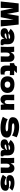

<svg xmlns="http://www.w3.org/2000/svg" viewBox="3473 -4259 796 7782"><g transform="rotate(90 3871.0 -368.0)"><path d="M975 -726 1053 0H794L778 -518L678 0H416L314 -514L299 0H40L118 -726H458L545 -253L621 -726Z M1774 -166Q1774 -132 1782 -118Q1790 -104 1814 -98L1810 -4Q1778 1 1754.5 3Q1731 5 1692 5Q1606 5 1578 -33.5Q1550 -72 1550 -132V-157Q1521 -75 1465.5 -35Q1410 5 1324 5Q1224 5 1173.5 -35Q1123 -75 1123 -154Q1123 -219 1166 -256Q1209 -293 1299 -307Q1223 -361 1147 -401Q1207 -477 1284 -516.5Q1361 -556 1471 -556Q1625 -556 1699.5 -489.5Q1774 -423 1774 -285ZM1332 -312Q1392 -319 1482 -319Q1519 -319 1534 -328Q1549 -337 1549 -351Q1549 -363 1534 -371.5Q1519 -380 1492 -380Q1441 -380 1402 -363Q1363 -346 1332 -312ZM1550 -236V-262Q1526 -250 1497 -243.5Q1468 -237 1427 -231L1391 -225Q1335 -214 1335 -187Q1335 -158 1387 -158Q1443 -158 1488 -179.5Q1533 -201 1550 -236Z M2264 0Q2270 -147 2270 -271Q2270 -315 2248.5 -341Q2227 -367 2194 -367Q2161 -367 2138 -337.5Q2115 -308 2111 -257Q2109 -181 2109 -149Q2109 -81 2113 0H1874Q1882 -144 1882 -272Q1882 -400 1874 -546Q1940 -543 1975 -543Q2012 -543 2076 -546L2105 -399Q2128 -479 2177 -517.5Q2226 -556 2291 -556Q2351 -556 2395 -529.5Q2439 -503 2461.5 -458Q2484 -413 2484 -357V-213Q2484 -80 2489 0Z M3022 -367Q2930 -373 2854 -376L2853 -270Q2853 -216 2876.5 -185.5Q2900 -155 2960 -155Q2983 -155 3004 -159Q3000 -122 3000 -84Q3000 -66 3002 -2Q2958 6 2928 8Q2898 10 2850 10Q2733 10 2684.5 -46.5Q2636 -103 2636 -204L2637 -373Q2590 -371 2539 -367V-544Q2591 -544 2627 -577Q2663 -610 2670 -656H2942Q2891 -586 2829 -544H3022Z M3072 -275Q3072 -400 3152.5 -478Q3233 -556 3404 -556Q3519 -556 3596.5 -518.5Q3674 -481 3711 -417.5Q3748 -354 3748 -275Q3748 -146 3662.5 -68Q3577 10 3404 10Q3233 10 3152.5 -68.5Q3072 -147 3072 -275ZM3537 -274Q3537 -323 3505 -354.5Q3473 -386 3408 -386Q3343 -386 3313 -355Q3283 -324 3283 -274Q3283 -222 3313 -191Q3343 -160 3408 -160Q3473 -160 3505 -191Q3537 -222 3537 -274Z M4426 -274Q4426 -127 4433 0Q4369 -3 4332 -3Q4297 -3 4231 0L4202 -147Q4179 -67 4130 -28.5Q4081 10 4016 10Q3956 10 3912 -16.5Q3868 -43 3845.5 -88Q3823 -133 3823 -189V-333Q3823 -466 3818 -546H4043Q4037 -399 4037 -255Q4037 -211 4058.5 -185Q4080 -159 4113 -159Q4144 -159 4167.5 -186.5Q4191 -214 4196 -262V-285Q4198 -363 4198 -393Q4198 -462 4194 -546H4433Q4426 -420 4426 -274Z M4813 -283Q4884 -242 4978 -219Q5072 -196 5153 -196Q5236 -196 5270 -210.5Q5304 -225 5304 -242Q5304 -303 5118 -303Q4914 -303 4822 -345.5Q4730 -388 4730 -483Q4730 -618 4842 -682Q4954 -746 5133 -746Q5237 -746 5346.5 -719.5Q5456 -693 5544 -647Q5515 -581 5483 -486Q5477 -466 5473 -456Q5422 -497 5319 -524.5Q5216 -552 5137 -552Q5042 -552 5009 -539.5Q4976 -527 4976 -503Q4976 -479 5021.5 -464.5Q5067 -450 5153 -450Q5365 -450 5461 -401.5Q5557 -353 5557 -253Q5557 -113 5455 -51.5Q5353 10 5146 10Q5035 10 4920 -14.5Q4805 -39 4713 -86Q4747 -137 4769.5 -181Q4792 -225 4813 -283Z M6278 -166Q6278 -132 6286 -118Q6294 -104 6318 -98L6314 -4Q6282 1 6258.5 3Q6235 5 6196 5Q6110 5 6082 -33.5Q6054 -72 6054 -132V-157Q6025 -75 5969.5 -35Q5914 5 5828 5Q5728 5 5677.5 -35Q5627 -75 5627 -154Q5627 -219 5670 -256Q5713 -293 5803 -307Q5727 -361 5651 -401Q5711 -477 5788 -516.5Q5865 -556 5975 -556Q6129 -556 6203.5 -489.5Q6278 -423 6278 -285ZM5836 -312Q5896 -319 5986 -319Q6023 -319 6038 -328Q6053 -337 6053 -351Q6053 -363 6038 -371.5Q6023 -380 5996 -380Q5945 -380 5906 -363Q5867 -346 5836 -312ZM6054 -236V-262Q6030 -250 6001 -243.5Q5972 -237 5931 -231L5895 -225Q5839 -214 5839 -187Q5839 -158 5891 -158Q5947 -158 5992 -179.5Q6037 -201 6054 -236Z M6768 0Q6774 -147 6774 -271Q6774 -315 6752.5 -341Q6731 -367 6698 -367Q6665 -367 6642 -337.5Q6619 -308 6615 -257Q6613 -181 6613 -149Q6613 -81 6617 0H6378Q6386 -144 6386 -272Q6386 -400 6378 -546Q6444 -543 6479 -543Q6516 -543 6580 -546L6609 -399Q6632 -479 6681 -517.5Q6730 -556 6795 -556Q6855 -556 6899 -529.5Q6943 -503 6965.5 -458Q6988 -413 6988 -357V-213Q6988 -80 6993 0Z M7063 -85 7168 -228Q7214 -195 7279 -176.5Q7344 -158 7391 -158Q7436 -158 7460.5 -170.5Q7485 -183 7485 -203Q7485 -219 7473 -228Q7461 -237 7440 -237Q7427 -237 7410.5 -236Q7394 -235 7384 -234Q7332 -228 7277 -228Q7188 -228 7132.5 -261.5Q7077 -295 7077 -371Q7077 -459 7160 -507.5Q7243 -556 7404 -556Q7483 -556 7563.5 -533.5Q7644 -511 7706 -466L7591 -350Q7534 -380 7484.5 -392.5Q7435 -405 7385 -405Q7350 -405 7325 -391Q7300 -377 7300 -359Q7300 -345 7310.5 -337Q7321 -329 7338 -329Q7355 -329 7385 -332Q7458 -337 7494 -337Q7598 -337 7655 -302Q7712 -267 7712 -195Q7712 -87 7628 -38.5Q7544 10 7396 10Q7312 10 7225.5 -13.5Q7139 -37 7063 -85Z"/></g></svg>

Font: Mantou Sans
Style: Regular
Weight: 400
Designer: Mant0u / artakana
Foundry: Mant0u / artakana
Version: Version 1.001;October 22, 2023;FontCreator 14.0.0.2901 64-bi